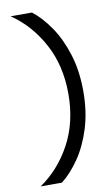

<svg xmlns="http://www.w3.org/2000/svg" viewBox="-97 -757 569 977"><g transform="rotate(-10 188.0 -268.5)"><path d="M31.2 -708H141.1Q189.9 -670.4 232.9 -607.4Q275.9 -544.4 302.5 -459Q329.1 -373.5 329.1 -268.6Q329.1 -163.6 302.5 -78.1Q275.9 7.3 232.9 70.1Q189.9 132.8 141.1 170.9H31.2Q130.4 103 191.2 -9.5Q252 -122.1 252 -268.6Q252 -415 191.2 -527.6Q130.4 -640.1 31.2 -708Z"/></g></svg>

Font: Kay Pho Du
Style: Regular
Weight: 400
Designer: Victor Gaultney, Khu Oo Reh
Foundry: SIL International
Version: Version 3.000